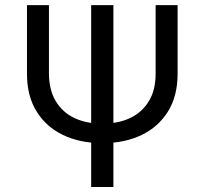

<svg xmlns="http://www.w3.org/2000/svg" viewBox="-20 -748 818 768"><path d="M602.5 -727.5H690.4V-453.1Q690.4 -363.8 651.9 -302Q613.3 -240.2 546.9 -208.3Q480.5 -176.3 396.5 -175.8H381.8Q298.3 -176.3 231.7 -208.3Q165 -240.2 126.5 -302Q87.9 -363.8 87.9 -453.1V-727.5H175.8V-453.1Q176.3 -387.7 203.1 -343.3Q230 -298.8 276.4 -276.6Q322.8 -254.4 381.8 -253.9H396.5Q455.6 -254.4 502 -276.6Q548.3 -298.8 575.4 -343.3Q602.5 -387.7 602.5 -453.1ZM433.6 -727.5V0H344.7V-727.5Z"/></svg>

Font: Inter
Style: Regular
Weight: 400
Designer: Rasmus Andersson
Foundry: rsms
Version: Version 4.000;git-8c9346024